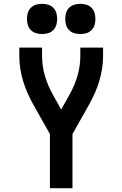

<svg xmlns="http://www.w3.org/2000/svg" viewBox="-20 -984 640 1004"><path d="M241 0V-283L152 -441Q136 -470 123 -500Q110 -530 100.5 -561.5Q91 -593 86 -625.5Q81 -658 81 -691V-735H200V-691Q200 -638 215 -587Q230 -536 256 -490L300 -411L344 -490Q370 -536 385 -587Q400 -638 400 -691V-735H519V-691Q519 -658 514 -625.5Q509 -593 499.5 -561.5Q490 -530 477 -500Q464 -470 448 -441L359 -283V0ZM400 -806Q384 -806 368.5 -810.5Q353 -815 341.5 -826.5Q330 -838 325.5 -853.5Q321 -869 321 -885Q321 -901 325.5 -916.5Q330 -932 341.5 -943.5Q353 -955 368.5 -959.5Q384 -964 400 -964Q416 -964 431.5 -959.5Q447 -955 458.5 -943.5Q470 -932 474.5 -916.5Q479 -901 479 -885Q479 -869 474.5 -853.5Q470 -838 458.5 -826.5Q447 -815 431.5 -810.5Q416 -806 400 -806ZM200 -806Q184 -806 168.5 -810.5Q153 -815 141.5 -826.5Q130 -838 125.5 -853.5Q121 -869 121 -885Q121 -901 125.5 -916.5Q130 -932 141.5 -943.5Q153 -955 168.5 -959.5Q184 -964 200 -964Q216 -964 231.5 -959.5Q247 -955 258.5 -943.5Q270 -932 274.5 -916.5Q279 -901 279 -885Q279 -869 274.5 -853.5Q270 -838 258.5 -826.5Q247 -815 231.5 -810.5Q216 -806 200 -806Z"/></svg>

Font: Iosevka Curly Extended
Style: Bold
Weight: 700
Width: 7
Monospace: yes
Designer: Belleve Invis
Foundry: Belleve Invis
Version: Version 11.1.0; ttfautohint (v1.8.3)